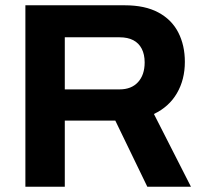

<svg xmlns="http://www.w3.org/2000/svg" viewBox="-20 -706 770 726"><path d="M76 0V-686H452Q528 -686 578.5 -659Q629 -632 654 -583.5Q679 -535 679 -472Q679 -405 649 -353.5Q619 -302 562 -275L702 0H537L416 -250H225V0ZM225 -368H432Q477 -368 502 -395.5Q527 -423 527 -470Q527 -500 516 -521.5Q505 -543 484 -554Q463 -565 432 -565H225Z"/></svg>

Font: Archivo SemiBold
Style: Bold
Weight: 700
Version: Version 2.001